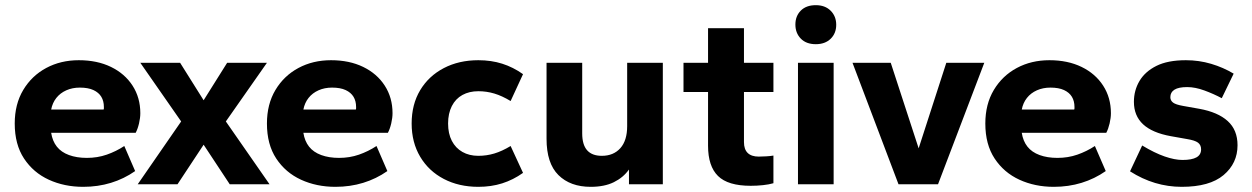

<svg xmlns="http://www.w3.org/2000/svg" viewBox="-20 -713 4846 743"><path d="M302 10Q229 10 169 -17.5Q109 -45 73 -99.5Q37 -154 37 -235Q37 -310 70 -365Q103 -420 159 -450Q215 -480 285 -480Q356 -480 409.5 -454Q463 -428 493 -381.5Q523 -335 523 -275Q523 -257 518 -235.5Q513 -214 505 -199H178Q183 -167 200 -145.5Q217 -124 247 -113Q277 -102 316 -102Q357 -102 393 -114.5Q429 -127 461 -148L503 -51Q460 -21 409.5 -5.5Q359 10 302 10ZM178 -289H381Q382 -291 382 -293Q382 -295 382 -299Q382 -322 372 -338.5Q362 -355 341.5 -364.5Q321 -374 289 -374Q260 -374 236.5 -363.5Q213 -353 198 -334Q183 -315 178 -289Z M513 0 681 -243 523 -470H677L768 -325L859 -470H1013L854 -243L1023 0H869L768 -153L667 0Z M1278 10Q1205 10 1145 -17.5Q1085 -45 1049 -99.5Q1013 -154 1013 -235Q1013 -310 1046 -365Q1079 -420 1135 -450Q1191 -480 1261 -480Q1332 -480 1385.5 -454Q1439 -428 1469 -381.5Q1499 -335 1499 -275Q1499 -257 1494 -235.5Q1489 -214 1481 -199H1154Q1159 -167 1176 -145.5Q1193 -124 1223 -113Q1253 -102 1292 -102Q1333 -102 1369 -114.5Q1405 -127 1437 -148L1479 -51Q1436 -21 1385.5 -5.5Q1335 10 1278 10ZM1154 -289H1357Q1358 -291 1358 -293Q1358 -295 1358 -299Q1358 -322 1348 -338.5Q1338 -355 1317.5 -364.5Q1297 -374 1265 -374Q1236 -374 1212.5 -363.5Q1189 -353 1174 -334Q1159 -315 1154 -289Z M1831 10Q1756 10 1697.5 -20.5Q1639 -51 1606 -106.5Q1573 -162 1573 -235Q1573 -309 1606 -364Q1639 -419 1697.5 -449.5Q1756 -480 1831 -480Q1881 -480 1923.5 -466.5Q1966 -453 2004 -426L1956 -322Q1923 -342 1893 -351Q1863 -360 1831 -360Q1796 -360 1769.5 -345.5Q1743 -331 1728.5 -302.5Q1714 -274 1714 -235Q1714 -196 1728.5 -168Q1743 -140 1769.5 -125Q1796 -110 1831 -110Q1863 -110 1893 -119Q1923 -128 1956 -148L2004 -44Q1966 -17 1923.5 -3.5Q1881 10 1831 10Z M2266 10Q2187 10 2141 -35.5Q2095 -81 2095 -176V-470H2233V-197Q2233 -153 2252 -131.5Q2271 -110 2309 -110Q2354 -110 2380.5 -139.5Q2407 -169 2407 -225V-470H2545V0H2414V-57Q2392 -26 2355.5 -8Q2319 10 2266 10Z M2885 6Q2797 6 2758.5 -32Q2720 -70 2720 -149V-357H2625V-470H2720V-604H2859V-470H2973V-357H2859V-163Q2859 -135 2873.5 -121Q2888 -107 2916 -107Q2928 -107 2945 -108Q2962 -109 2973 -111V-4Q2956 1 2932.5 3.5Q2909 6 2885 6Z M3068 0V-470H3206V0ZM3137 -542Q3100 -542 3079 -563.5Q3058 -585 3058 -618Q3058 -651 3079 -672Q3100 -693 3137 -693Q3173 -693 3194.5 -671.5Q3216 -650 3216 -617Q3216 -584 3194.5 -563Q3173 -542 3137 -542Z M3457 0 3279 -470H3427L3535 -139L3642 -470H3789L3610 0Z M4058 10Q3985 10 3925 -17.5Q3865 -45 3829 -99.5Q3793 -154 3793 -235Q3793 -310 3826 -365Q3859 -420 3915 -450Q3971 -480 4041 -480Q4112 -480 4165.5 -454Q4219 -428 4249 -381.5Q4279 -335 4279 -275Q4279 -257 4274 -235.5Q4269 -214 4261 -199H3934Q3939 -167 3956 -145.5Q3973 -124 4003 -113Q4033 -102 4072 -102Q4113 -102 4149 -114.5Q4185 -127 4217 -148L4259 -51Q4216 -21 4165.5 -5.5Q4115 10 4058 10ZM3934 -289H4137Q4138 -291 4138 -293Q4138 -295 4138 -299Q4138 -322 4128 -338.5Q4118 -355 4097.5 -364.5Q4077 -374 4045 -374Q4016 -374 3992.5 -363.5Q3969 -353 3954 -334Q3939 -315 3934 -289Z M4553 10Q4500 10 4450 -5Q4400 -20 4353 -50L4400 -150Q4448 -121 4487 -107.5Q4526 -94 4556 -94Q4592 -94 4610 -104Q4628 -114 4628 -135Q4628 -152 4616 -161Q4604 -170 4573 -175L4511 -186Q4439 -199 4403.5 -232Q4368 -265 4368 -319Q4368 -363 4389.5 -399.5Q4411 -436 4455 -458Q4499 -480 4569 -480Q4620 -480 4667 -466Q4714 -452 4754 -428L4708 -333Q4676 -350 4640.5 -363Q4605 -376 4574 -376Q4541 -376 4525 -366Q4509 -356 4509 -337Q4509 -324 4519.5 -316Q4530 -308 4559 -303L4621 -292Q4693 -279 4731 -244.5Q4769 -210 4769 -151Q4769 -81 4715 -35.5Q4661 10 4553 10Z"/></svg>

Font: Gantari
Style: Bold
Weight: 700
Designer: Anugrah Pasau
Foundry: Lafontype
Version: Version 1.000; ttfautohint (v1.6)